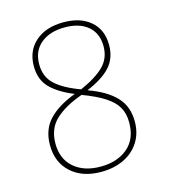

<svg xmlns="http://www.w3.org/2000/svg" viewBox="-109 -814 819 913"><g transform="rotate(-15 300.0 -357.0)"><path d="M74 -176Q74 -252 119 -300Q164 -348 251 -381Q178 -410 137.5 -450.5Q97 -491 97 -558Q97 -634 148.5 -679Q200 -724 287 -724Q370 -724 419.5 -681.5Q469 -639 469 -564Q469 -499 431 -457Q393 -415 314 -382Q403 -350 448 -302.5Q493 -255 493 -181Q493 -122 464.5 -78.5Q436 -35 387.5 -12.5Q339 10 278 10Q185 10 129.5 -40.5Q74 -91 74 -176ZM442 -565Q442 -628 400.5 -663.5Q359 -699 287 -699Q213 -699 168.5 -662.5Q124 -626 124 -560Q124 -499 164 -461.5Q204 -424 286 -394Q365 -429 403.5 -467.5Q442 -506 442 -565ZM466 -183Q466 -227 448 -258.5Q430 -290 390 -316Q350 -342 281 -368Q196 -338 148.5 -294Q101 -250 101 -176Q101 -101 150 -58Q199 -15 281 -15Q364 -15 415 -58.5Q466 -102 466 -183Z"/></g></svg>

Font: Noto Sans Mono UI Thin
Style: Regular
Weight: 250
Monospace: yes
Designer: Monotype Design team
Foundry: Monotype Imaging Inc.
Version: Version 1.000